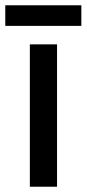

<svg xmlns="http://www.w3.org/2000/svg" viewBox="-38 -707 328 727"><path d="M270 -687H-18V-609H270ZM178 0V-539H75V0Z"/></svg>

Font: Noto Sans SemiCondensed Medium
Style: Regular
Weight: 500
Width: 4
Designer: Monotype Design Team
Foundry: Monotype Imaging Inc.
Version: Version 2.013